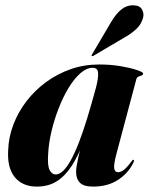

<svg xmlns="http://www.w3.org/2000/svg" viewBox="-20 -698 564 728"><path d="M422.5 -118.5Q410.5 -74 413 -59.5Q415.5 -45 427.5 -45Q437.5 -45 449 -53.5Q460.5 -62 477.5 -84.5Q481 -89.5 482.5 -91Q484 -92.5 485.5 -92Q488 -92 488 -88.5Q488 -85 484.5 -79Q465.5 -40.5 426.8 -15.5Q388 9.5 333 9.5Q297.5 9.5 283 -5.2Q268.5 -20 268.5 -46.5Q268.5 -55 270.5 -68Q272.5 -81 276 -97.2Q279.5 -113.5 284 -131Q288.5 -148.5 293.5 -166L298.5 -164Q277 -108 252 -69.2Q227 -30.5 195 -10.5Q163 9.5 120 9.5Q65.5 9.5 36.2 -26Q7 -61.5 11 -128Q12.5 -178 30.8 -225.8Q49 -273.5 80.8 -314.8Q112.5 -356 155 -387Q197.5 -418 248.2 -435.8Q299 -453.5 355.5 -453.5Q400 -453.5 438 -447Q476 -440.5 499.2 -432.5Q522.5 -424.5 522.5 -419.5Q522.5 -413.5 516.8 -411.8Q511 -410 505 -407.5Q499 -405 497 -398ZM162.5 -113Q159.5 -70 168.2 -53.2Q177 -36.5 191 -36.5Q205 -36.5 219.2 -50Q233.5 -63.5 248.5 -90.5Q263.5 -117.5 279 -157.2Q294.5 -197 310.5 -249.2Q326.5 -301.5 344 -366Q353 -401 352 -421Q351 -441 331.5 -441Q308.5 -441 285 -420.5Q261.5 -400 240.5 -365.5Q219.5 -331 202.8 -288.2Q186 -245.5 175.2 -200.2Q164.5 -155 162.5 -113ZM401 -614Q419.5 -645.5 439.8 -661.8Q460 -678 483 -678Q509.5 -678 518.2 -662.5Q527 -647 522.5 -631Q516 -606 497 -588.2Q478 -570.5 454 -557L333.5 -486Q332 -485.5 330.2 -485.2Q328.5 -485 328 -486Q326.5 -487.5 327.5 -489Q328.5 -490.5 329.5 -492.5Z"/></svg>

Font: Fraunces 120pt
Style: Bold Italic
Weight: 700
Italic angle: -16°
Version: Version 1.000;[b76b70a41]